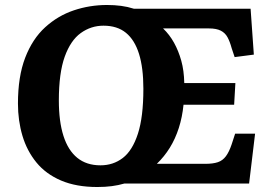

<svg xmlns="http://www.w3.org/2000/svg" viewBox="-20 -736 1078 770"><path d="M52 -321Q52 -429 81 -504.5Q110 -580 161 -626.5Q212 -673 276 -694.5Q340 -716 409 -716Q439 -716 465.5 -712.5Q492 -709 517 -701H985L998 -517L921 -507L909 -543Q902 -569 892.5 -586.5Q883 -604 865.5 -613Q848 -622 818 -622H634Q660 -597 678 -564.5Q696 -532 707 -492.5Q718 -453 719 -403H924L919 -316H716Q711 -266 697 -222.5Q683 -179 661 -143.5Q639 -108 609 -79H804Q834 -79 853.5 -85.5Q873 -92 886 -109.5Q899 -127 909 -157L923 -200H1003L979 0H479Q455 7 428.5 10.5Q402 14 370 14Q286 14 225 -12Q164 -38 126 -84.5Q88 -131 70 -191.5Q52 -252 52 -321ZM216 -333Q216 -249 234.5 -191Q253 -133 290 -103Q327 -73 383 -73Q434 -73 472.5 -102.5Q511 -132 533 -199.5Q555 -267 555 -380Q555 -464 537.5 -520Q520 -576 485 -604.5Q450 -633 395 -633Q345 -633 304 -603.5Q263 -574 239.5 -508.5Q216 -443 216 -333Z"/></svg>

Font: Literata
Style: Bold Italic
Weight: 700
Italic angle: -2°
Designer: Latin by Veronika Burian and Jose Scaglione. Greek by Irene Vlachou. Cyrillic by Vera Evstafieva
Foundry: TypeTogether
Version: Version 3.103;gftools[0.9.29]